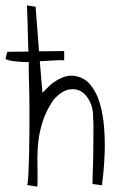

<svg xmlns="http://www.w3.org/2000/svg" viewBox="-74 -695 431 715"><path d="M-46.9 -502 32.2 -502.9Q31.2 -510.7 31.2 -516.6Q30.3 -566.4 28.8 -607.4Q27.3 -648.4 26.4 -674.8L58.6 -669.9L71.3 -503.9L165 -504.9V-469.7Q159.2 -471.7 143.1 -470.7Q127 -469.7 106.4 -468.8Q91.8 -467.8 74.2 -466.8L84 -349.6Q90.8 -355.5 101.6 -367.2Q112.3 -378.9 127 -389.2Q141.6 -399.4 159.2 -406.7Q176.8 -414.1 197.3 -413.1Q237.3 -409.2 261.2 -380.9Q285.2 -352.5 297.4 -311.5Q309.6 -270.5 313.5 -222.2Q317.4 -173.8 315.9 -129.9Q314.5 -85.9 311 -51.8Q307.6 -17.6 305.7 -4.9L270.5 -9.8Q270.5 -18.6 271 -37.6Q271.5 -56.6 272.5 -82.5Q273.4 -108.4 273.4 -136.7Q273.4 -165 273.9 -189.9Q274.4 -214.8 273.9 -234.4Q273.4 -253.9 272.5 -261.7Q273.4 -289.1 261.7 -314.5Q250 -339.8 230.5 -353Q210.9 -366.2 183.6 -361.8Q156.2 -357.4 125 -323.2Q97.7 -282.2 85 -242.7Q72.3 -203.1 68.4 -164.6Q64.5 -126 65.4 -85.4Q66.4 -44.9 65.4 0L27.3 -5.9Q30.3 -16.6 31.7 -45.4Q33.2 -74.2 34.2 -114.7Q35.2 -155.3 35.6 -205.1Q36.1 -254.9 35.6 -308.1Q35.2 -361.3 33.2 -414.1Q33.2 -440.4 33.2 -463.9H16.6Q-4.9 -464.8 -23.9 -467.3Q-43 -469.7 -53.7 -475.6Z"/></svg>

Font: Annie Use Your Telescope
Style: Regular
Weight: 400
Version: Version 1.003 2001